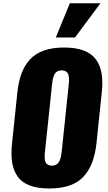

<svg xmlns="http://www.w3.org/2000/svg" viewBox="-20 -1103 637 1136"><path d="M310.1 -881.3H423.8L574.2 -1083.5H393.1ZM286.1 -123C277 -123 269.4 -124.8 263.4 -128.4C257.4 -132 253 -136.3 250.2 -141.4C247.5 -146.4 245.7 -153.1 244.9 -161.4C244.1 -169.7 243.8 -176.8 244.1 -182.9C244.5 -188.9 245.1 -196.6 246.1 -206.1L288.1 -604C289.1 -615.7 290.4 -625.4 292 -633.1C293.6 -640.7 296.3 -649.2 300 -658.4C303.8 -667.7 309.5 -674.7 317.1 -679.4C324.8 -684.2 334.1 -686.5 345.2 -686.5C356.3 -686.5 365.2 -683.9 372.1 -678.7C378.9 -673.5 383.3 -666.9 385.3 -658.9C387.2 -651 388.3 -642.1 388.7 -632.3C389 -622.6 388.3 -613.1 386.7 -604L345.2 -206.1C343.9 -194.7 342.4 -185.1 340.8 -177.2C339.2 -169.4 336.3 -160.9 332.3 -151.6C328.2 -142.3 322.3 -135.3 314.5 -130.4C306.6 -125.5 297.2 -123 286.1 -123ZM271.5 12.2C361.7 12.2 428.4 -10.3 471.7 -55.2C515 -100.1 541.3 -166.8 550.8 -255.4L582 -554.2C584.3 -574.4 585.4 -593.4 585.4 -611.3C585.4 -631.8 584 -650.7 581.1 -668C575.8 -699.9 564.8 -727.5 547.9 -751C530.9 -774.4 506.8 -792.1 475.3 -804C443.9 -815.8 405.3 -821.8 359.4 -821.8C313.5 -821.8 273.7 -815.9 240 -804.2C206.3 -792.5 178.7 -774.8 157.2 -751.2C135.7 -727.6 119.1 -699.8 107.2 -667.7C95.3 -635.7 87.1 -597.8 82.5 -554.2L51.3 -255.4C49 -234.9 47.9 -215.5 47.9 -197.3C47.9 -177.1 49.2 -158.5 51.8 -141.6C57 -109.7 67.8 -82 84.2 -58.6C100.7 -35.2 124.5 -17.5 155.8 -5.6C187 6.3 225.6 12.2 271.5 12.2Z"/></svg>

Font: Oswald
Style: Heavy
Weight: 800
Designer: Vernon Adams
Foundry: Vernon Adams
Version: 3.0; ttfautohint (v0.95.6-bc232) -l 8 -r 50 -G 200 -x 0 -w "